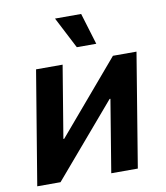

<svg xmlns="http://www.w3.org/2000/svg" viewBox="-84 -827 775 897"><g transform="rotate(-10 303.0 -378.5)"><path d="M497.1 0H371.1L427.7 -343.3H423.8L130.4 0H20L109.4 -539.1H235.4L178.7 -196.8H182.6L474.1 -539.1H585.9ZM314.9 -607.9 237.8 -757.3H361.8L407.2 -607.9Z"/></g></svg>

Font: Inter 18pt SemiBold
Style: Italic
Weight: 600
Italic angle: -9.3988°
Designer: Rasmus Andersson
Foundry: rsms
Version: Version 4.001;git-66647c0bb